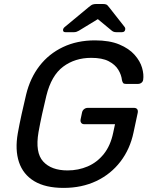

<svg xmlns="http://www.w3.org/2000/svg" viewBox="-20 -907 721 937"><path d="M290.5 10Q201.7 10 147.2 -22.8Q92.7 -55.7 72.6 -115.9Q52.6 -176.1 66.9 -256.9Q74.8 -301.1 85.7 -350.7Q96.6 -400.4 107.4 -445Q126.9 -525.9 172.7 -585.2Q218.4 -644.5 287.2 -677.2Q356.1 -710 443.5 -710Q514.4 -710 562.1 -690.1Q609.8 -670.1 636.8 -639.5Q663.9 -608.9 673.3 -576.2Q682.7 -543.4 678.7 -517.9Q677.6 -508.9 670.4 -503.2Q663.2 -497.5 653.4 -497.5H594.1Q584.7 -497.5 581.1 -501.7Q577.6 -505.9 575.2 -515.8Q572.4 -541.9 557.1 -566.9Q541.9 -591.8 510.3 -608.3Q478.7 -624.7 425.2 -624.7Q346 -624.7 288.4 -581.8Q230.7 -538.9 206.3 -440Q195.5 -395.7 185.7 -351.1Q175.9 -306.5 167.9 -261.9Q150.9 -162.4 190.7 -118.9Q230.4 -75.3 309.7 -75.3Q362.3 -75.3 408 -94.9Q453.7 -114.5 486.5 -155.3Q519.3 -196.1 532.4 -259.3L541.3 -300.9H391.1Q380.9 -300.9 376.2 -307.7Q371.4 -314.4 373.4 -324.6L380.1 -356.8Q382.1 -367.8 390.1 -374.2Q398.1 -380.6 408.2 -380.6H633.7Q644.7 -380.6 649.5 -374.2Q654.2 -367.8 652.2 -356.8L631.7 -260.9Q614.6 -179.1 567.6 -118.1Q520.7 -57.1 450 -23.5Q379.3 10 290.5 10ZM299.1 -750Q287.1 -750 287.7 -761.1Q288.1 -769.1 296.5 -775.7L413.4 -872.6Q426.2 -883.6 434 -885.5Q441.8 -887.5 449.5 -887.5H482Q490.6 -887.5 497.2 -885.5Q503.9 -883.6 511.7 -872.6L587.2 -776.6Q592.8 -769.9 590.8 -761.9Q588.6 -750 575.1 -750H547Q540.2 -750 535.2 -751.8Q530.2 -753.6 525.9 -757L457.5 -813.6L364.6 -757Q358.5 -753.8 353.4 -751.9Q348.3 -750 341.5 -750Z"/></svg>

Font: Rubik Light
Style: Italic
Weight: 300
Italic angle: -12°
Designer: Hubert and Fischer
Foundry: Hubert and Fischer
Version: Version 2.300;gftools[0.9.30]